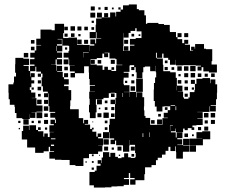

<svg xmlns="http://www.w3.org/2000/svg" viewBox="-20 -787 1030 863"><path d="M948 -408H956V-370H955V-341H951V-315H927V-312H950V-286H924V-309H922V-284H867V-283H891V-255H867V-253H891V-225H863V-223H845V-215H853V-203H841V-211H824V-202H810V-209H803V-193H771V-209H769V-197H748V-192H770V-169H774V-192H800V-166H777V-161H799V-137H777V-135H803V-133H831V-105H803V-103H802V-74H772V-103H771V-129H768V-108H746V-127H737V-109H724V-92H708V-78H689V-67H681V-45H661V-35H632V-4H629V23H589V43H565V19H585V13H565V-9H559V13H537V18H560V44H536V50H507V51H481V55H452V56H402V46H382V-14H406V-20H414V-42H432V-51H419V-67H435V-54H437V-79H443V-103H471V-82H476V-100H498V-82H510V-76H526V-80H538V-98H556V-80H568V-77H586V-80H590V-99H587V-136H564V-158H563V-133H561V-105H533V-133H531V-134H502V-155H497V-139H477V-159H493V-165H473V-192H471V-165H443V-193H470V-226H473V-253H497V-319H499V-347H503V-369H497V-370H478V-368H469V-347H445V-341H411V-316H414V-282H410V-256H384V-282H380V-316H383V-343H381V-375H407V-376H384V-402H407V-405H383V-432H380V-461H379V-489H358V-458H317V-439H297V-459H316V-466H294V-492H316V-493H291V-520H288V-528H266V-550H288V-558H291V-580H288V-582H260V-612H239V-610H258V-588H236V-582H260V-556H236V-551H259V-527H236V-521H259V-497H235V-520H230V-496H210V-495H233V-469H235V-491H259V-467H237V-464H262V-440H268V-431H289V-407H268V-400H288V-382H300V-336H296V-310H295V-296H334V-256H354V-233H358V-248H376V-230H361V-227H385V-207H393V-213H401V-205H395V-195H413V-173H419V-187H435V-171H421V-165H443V-133H421V-132H440V-106H421V-95H380V-76H355V-41H319V-45H293V-68H256V-69H227V-74H202V-104H223V-107H205V-127H199V-107H176V-100H138V-124H102V-160H78V-198H84V-222H110V-203H112V-224H142V-203H151V-197H175V-173H179V-187H195V-171H203V-193H222V-194H202V-224H222V-229H207V-249H227V-234H231V-250H228V-258H206V-280H228V-284H202V-310H198V-367H196V-350H178V-368H195V-375H173V-399H167V-439H171V-456H164V-465H143V-487H139V-467H116V-443H118V-458H136V-440H121V-426H134V-412H121V-395H114V-382H120V-371H139V-347H122V-346H144V-313H171V-285H144V-282H122V-281H139V-257H115V-274H114V-252H80V-256H54V-279H47V-307H45V-316H24V-341H19V-370H18V-408H40V-416H43V-443H52V-460H48V-498H49V-527H85V-523H111V-495H86V-491H109V-468H115V-491H135V-497H115V-521H135V-528H116V-550H136V-560H143V-583H165V-585H143V-613H162V-654H212V-651H226V-680H268V-638H264V-616H288V-618H326V-586H354V-585H383V-557H384V-582H404V-588H386V-610H408V-592H412V-614H435V-616H414V-642H411V-615H383V-643H410V-676H412V-704H437V-708H416V-730H438V-709H475V-731H499V-713H502V-734H522V-744H533V-763H559V-767H595V-746H604V-741H629V-718H636V-680H642V-684H692V-679H717V-675H743V-646H744V-643H771V-620H778V-611H799V-593H808V-608H826V-590H811V-586H834V-559H848V-561H839V-577H855V-568H857V-589H897V-568H906V-566H934V-512H931V-497H955V-461H919V-466H894V-485H886V-470H868V-488H883V-492H860V-494H803V-493H771V-518H770V-496H744V-518H736V-527H715V-546H709V-527H685V-550H681V-527H685V-524H712V-496H714V-467H745V-462H770V-437H775V-402H800V-376H779V-375H803V-349H807V-343H827V-349H833V-373H854V-382H856V-410H863V-433H890V-436H924V-413H926V-430H948ZM388 -758H406V-740H388ZM450 -756H464V-742H450ZM422 -754H432V-744H422ZM512 -744V-754H522V-744ZM483 -753H491V-745H483ZM386 -730H408V-708H386ZM448 -728H466V-710H448ZM392 -684V-694H402V-684ZM297 -669H317V-649H297ZM328 -668H346V-650H328ZM269 -667H285V-651H269ZM359 -667H375V-651H359ZM403 -653H391V-665H403ZM616 -646H594V-660H588V-648H567V-639H558V-618H536V-639H535V-581H534V-558H557V-559H564V-582H584V-586H564V-612H590V-616H616ZM778 -638H796V-620H778ZM808 -638H826V-620H808ZM315 -637V-621H299V-637ZM284 -636V-622H270V-636ZM583 -623H571V-635H583ZM342 -634V-624H332V-634ZM603 -633H611V-625H603ZM327 -609H347V-589H327ZM358 -608H376V-590H358ZM556 -590H538V-608H556ZM119 -607H135V-591H119ZM234 -580H232V-558H234ZM537 -559V-579H557V-559ZM119 -577H135V-561H119ZM272 -574H282V-564H272ZM355 -529V-551H379V-553H354V-529ZM415 -521H387V-497H415V-493H441V-473H449V-487H465V-473H481V-468H502V-494H530V-496H504V-521H499V-524H472V-550H450V-548H466V-530H448V-546H440V-526H415ZM87 -549H107V-529H87ZM288 -498H266V-520H288ZM406 -500H388V-518H406ZM478 -518H496V-500H478ZM419 -517H435V-501H419ZM721 -503V-515H733V-503ZM537 -374V-373H561V-351H562V-374H592V-350H594V-372H620V-350H628V-308H627V-291H629V-266H634V-257H655V-226H710V-256H734V-258H716V-280H734V-292H745V-309H718V-308H710V-286H684V-308H676V-333H671V-385H672V-414H677V-439H682V-462H680V-491H679V-467H655V-488H631V-485H624V-462H620V-436H594V-462H590V-485H584V-472H570V-486H583V-494H564V-492H562V-464H536V-460H558V-438H536V-430H535V-409H537V-404H562V-374ZM835 -491H859V-467H835ZM777 -489H797V-469H777ZM807 -489H827V-469H807ZM285 -471H269V-487H285ZM734 -472H720V-486H734ZM481 -485H493V-473H481ZM763 -485V-473H751V-485ZM857 -459V-439H837V-459ZM268 -458H286V-440H268ZM808 -458H826V-440H808ZM885 -457V-441H869V-457ZM945 -457V-441H929V-457ZM164 -442H150V-456H164ZM914 -456V-442H900V-456ZM572 -454H582V-444H572ZM782 -444V-454H792V-444ZM622 -434V-374H592V-434ZM838 -410V-428H856V-410ZM795 -411H779V-427H795ZM150 -412V-426H164V-412ZM570 -426H584V-412H570ZM810 -412V-426H824V-412ZM552 -414H542V-424H552ZM774 -401H773V-381H774ZM587 -379H567V-399H587ZM165 -381H149V-397H165ZM809 -397H825V-381H809ZM132 -394V-384H122V-394ZM842 -384V-394H852V-384ZM533 -351V-369H531V-351ZM479 -367H495V-351H479ZM824 -366V-352H810V-366ZM163 -365V-353H151V-365ZM438 -318H416V-340H438ZM167 -319H147V-339H167ZM477 -319V-339H497V-319ZM178 -320V-338H196V-320ZM451 -335H463V-323H451ZM767 -311V-314H747V-311ZM197 -289H177V-309H197ZM772 -309H769V-292H772ZM480 -306H494V-292H480ZM451 -305H463V-293H451ZM721 -305H733V-293H721ZM424 -296V-303H431V-296ZM170 -282V-256H144V-282ZM445 -281H469V-257H445ZM897 -279H917V-259H897ZM947 -259H927V-279H947ZM436 -260H418V-278H436ZM179 -261V-277H195V-261ZM479 -277H495V-261H479ZM691 -275H703V-263H691ZM85 -227V-251H109V-227ZM686 -250H708V-228H686ZM178 -248H196V-230H178ZM946 -230H928V-248H946ZM659 -247H675V-231H659ZM900 -232V-246H914V-232ZM151 -245H163V-233H151ZM463 -233H451V-245H463ZM72 -234H62V-244H72ZM122 -234V-244H132V-234ZM399 -237H395V-241H399ZM744 -200H745V-221H757V-223H744ZM916 -200H898V-218H916ZM870 -202V-216H884V-202ZM151 -215H163V-203H151ZM463 -203H451V-215H463ZM192 -214V-204H182V-214ZM70 -206H64V-212H70ZM863 -193H889V-197H925V-161H892V-134H832V-164H889V-165H863ZM652 -192H650V-171H652ZM624 -188H621V-171H624ZM825 -171H809V-187H825ZM843 -175V-183H851V-175ZM229 -165H209V-161H229ZM803 -163H831V-135H803ZM445 -161H469V-137H445ZM209 -137V-131H223V-137ZM861 -105H833V-133H861ZM466 -128V-110H448V-128ZM508 -128H526V-110H508ZM568 -128H586V-110H568ZM482 -114V-124H492V-114ZM583 -95V-83H571V-95ZM393 -93H401V-85H393ZM520 -92V-86H514V-92ZM425 -87V-91H429V-87ZM401 -55H393V-63H401ZM370 -56H364V-62H370ZM402 -24H392V-34H402Z"/></svg>

Font: Rubik-Storm
Style: Regular
Weight: 400
Designer: NaN (generative design), Hubert & Fischer (Rubik source font outlines)
Foundry: NaN, Hubert & Fischer
Version: Version 1.000